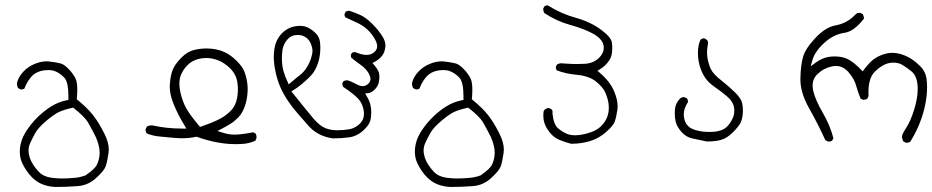

<svg xmlns="http://www.w3.org/2000/svg" viewBox="-20 -436 3540 729"><path d="M267.6 238.8Q238.8 241.7 215.3 241.7Q197.3 241.7 174.8 238.8Q144.5 234.4 127.4 216.3Q102.1 189.5 93.3 163.6Q88.4 148.4 88.4 134.3Q88.4 120.1 95.2 106Q103 88.9 113.8 69.3Q125.5 48.3 156.2 22.5Q187 -3.4 206.5 -12Q226.1 -20.5 257.8 -27.3Q280.8 -9.3 293.9 3.9Q307.1 17.1 313 26.9Q335.4 66.4 343.8 84.5Q358.4 117.7 358.4 145.5Q358.4 151.9 357.4 157.7Q354.5 176.3 347.2 190.9Q343.8 197.3 334.7 206.3Q325.7 215.3 304.7 230Q286.1 236.8 267.6 238.8ZM163.6 -169.9Q179.2 -169.9 190.4 -165Q209 -157.2 224.4 -140.9Q239.7 -124.5 239.7 -70.8Q239.7 -66.9 239.7 -56.6L232.9 -55.2Q200.7 -48.8 172.4 -30.8Q122.6 1.5 87.9 49.8Q81.1 59.1 75.7 68.4Q59.1 95.7 55.7 127Q55.2 133.3 55.2 140.6Q55.2 163.1 64.5 183.6Q79.6 215.3 102.5 238.3Q119.6 254.9 139.6 263.2Q163.6 272.9 191.4 273.9Q234.9 273.9 276.4 270.5Q314.9 267.6 345.2 239.7Q375.5 211.9 381.3 195.3Q387.2 178.7 392.1 144.5Q393.1 138.7 393.1 132.3Q393.1 104.5 376 70.8Q354.5 27.8 332.5 0.2Q310.5 -27.3 274.9 -56.2L271.5 -59.1Q273.4 -79.1 273.4 -93Q273.4 -106.9 272.5 -114.5Q271.5 -122.1 270.8 -125.5Q270 -128.9 269 -132.1Q268.1 -135.3 266.4 -138.7Q264.6 -142.1 262.7 -145.5Q260.7 -148.9 258.3 -152.3Q251 -163.6 239.3 -175.3Q222.2 -192.4 209.5 -195.3Q191.9 -199.7 166.5 -202.6Q161.6 -203.1 155.8 -203.1Q137.2 -203.1 115.2 -194.8Q87.9 -184.6 68.4 -163.6Q48.8 -142.6 44.4 -120.1Q44.4 -119.1 44.4 -118.2Q44.4 -108.4 49.3 -101.1L59.1 -96.2Q59.1 -96.2 59.6 -96.2Q67.4 -96.2 72.8 -99.6Q79.6 -119.6 94.7 -139.6Q117.7 -169.9 163.6 -169.9Z M661.1 -118.7Q661.1 -139.6 668.9 -155.8Q679.7 -179.2 699 -195.1Q718.3 -210.9 747.6 -214.8Q755.4 -215.8 763.2 -215.8Q783.7 -215.8 804.2 -208.5Q831.5 -198.7 854.2 -176Q877 -153.3 881.3 -122.6Q883.3 -109.9 883.3 -95.2Q883.3 -80.6 880.4 -64.9Q875 -34.2 856.9 -16.1Q838.9 2 820.3 12.2Q800.8 22.9 782.2 30.3L739.7 45.9L735.8 41.5Q693.8 -8.3 680.9 -37.1Q668 -65.9 662.6 -98.1Q661.1 -108.9 661.1 -118.7ZM941.4 66.4Q894 75.2 871.1 75.2Q848.1 75.2 824.7 67.4L805.7 61.5L823.2 52.2Q839.8 43.5 854.2 34.7Q868.7 25.9 883.1 11.5Q897.5 -2.9 906 -23.2Q914.6 -43.5 918.5 -70.8Q920.4 -85 920.4 -97.9Q920.4 -110.8 918.5 -122.6Q915 -147 907.2 -165.5Q899.9 -183.6 878.2 -205.3Q856.4 -227.1 832 -238.3Q802.7 -252 763.7 -252Q740.7 -252 718.8 -246.6Q691.9 -240.7 668.2 -216.6Q644.5 -192.4 636.2 -171.9Q627.4 -151.4 625 -116.2Q624.5 -111.8 624.5 -107.4Q624.5 -76.7 639.2 -41Q655.8 0 680.2 39.6L687.5 52.2H672.9Q612.3 52.2 561 40.5Q557.6 40 554.2 40Q545.4 40 537.6 44.9L532.7 54.7Q532.7 55.7 532.7 57.9Q532.7 60.1 533.7 63.7Q534.7 67.4 536.6 70.3Q560.1 80.1 587.9 82.5Q648.4 88.9 672.4 88.9Q700.2 88.9 726.1 83Q805.2 111.3 873 111.3Q889.6 111.3 907.2 109.9Q929.7 107.4 949.7 98.1L953.6 88.9Q954.1 86.4 954.1 85Q954.1 76.7 950.2 70.8Z M1387.7 14.2Q1389.6 1.5 1389.6 -9.8Q1389.6 -21 1387.7 -30.8Q1384.8 -50.8 1373 -69.8L1366.2 -81.1L1378.9 -82.5Q1391.6 -84 1404.3 -97.7Q1417 -111.3 1418.9 -127Q1420.4 -135.7 1420.4 -143.6Q1420.4 -151.4 1419.4 -156.5Q1418.5 -161.6 1416.5 -166Q1411.6 -176.3 1400.9 -189L1394 -196.8L1403.3 -201.7Q1418.5 -209.5 1429.4 -222.7Q1440.4 -235.8 1442.9 -255.9Q1443.4 -259.3 1443.4 -262.7Q1443.4 -279.3 1433.1 -295.9Q1419.4 -319.3 1394.3 -344.5Q1369.1 -369.6 1348.9 -378.7Q1328.6 -387.7 1307.1 -395Q1306.2 -395 1305.7 -395Q1298.3 -395 1292.5 -391.6L1288.1 -382.3Q1288.1 -380.9 1288.1 -379.9Q1288.1 -374 1291.5 -370.1Q1316.9 -358.9 1339.8 -347.7Q1367.7 -334 1385.3 -313.2Q1402.8 -292.5 1409.2 -274.9Q1412.1 -267.6 1412.1 -260.7Q1412.1 -248.5 1402.8 -239.7Q1390.6 -227.5 1372.1 -227.5Q1354.5 -227.5 1329.6 -237.8Q1328.6 -238.3 1327.1 -238.3Q1320.8 -238.3 1315.9 -234.9L1312 -227.5L1313 -217.8Q1329.6 -203.6 1348.6 -190.4Q1370.6 -174.8 1380.9 -155.8Q1386.7 -144.5 1386.7 -135.7Q1386.7 -126.5 1379.4 -119.1Q1369.1 -108.9 1357.4 -108.9Q1346.7 -108.9 1331.1 -117.4Q1315.4 -126 1300.8 -130.9Q1298.3 -130.9 1295.9 -130.9Q1289.6 -130.9 1283.7 -127.4L1279.8 -119.1Q1279.8 -118.2 1279.8 -117.7Q1279.8 -110.4 1283.2 -106Q1324.2 -78.6 1340.8 -60.3Q1357.4 -42 1361.3 -13.7Q1361.8 -8.8 1361.8 -5.9Q1361.8 -2.9 1361.8 -1Q1361.8 1 1361.3 3.7Q1360.8 6.3 1360.4 9Q1359.9 11.7 1358.9 14.4Q1357.9 17.1 1356.7 19.5Q1355.5 22 1354 23.9Q1348.6 33.2 1336.9 41.5Q1322.8 51.8 1306.6 54.7Q1284.2 58.6 1259.8 58.6Q1235.4 58.6 1214.8 50.3Q1193.4 41 1172.1 16.4Q1150.9 -8.3 1086.4 -88.9L1094.2 -93.8Q1124 -112.3 1153.8 -142.1Q1165.5 -153.8 1169.9 -160.6Q1190.4 -190.9 1195.3 -232.9Q1196.3 -242.2 1196.3 -253.2Q1196.3 -264.2 1195.1 -275.4Q1193.8 -286.6 1189.5 -294.9Q1183.6 -306.6 1170.4 -317.4Q1147.9 -335.9 1127.9 -337.4Q1123 -337.9 1117.9 -337.9Q1112.8 -337.9 1105 -336.9Q1097.2 -335.9 1087.4 -333Q1067.4 -326.2 1050.8 -310.1Q1037.6 -296.4 1030.3 -279.8Q1022 -261.7 1020 -233.4Q1019.5 -227.1 1019.5 -220.2Q1019.5 -196.8 1024.9 -169.9Q1031.2 -135.3 1044.9 -104Q1057.1 -77.1 1074.2 -51.8Q1091.3 -26.4 1109.9 -5.6Q1128.4 15.1 1139.2 27.8Q1152.3 43.5 1156.7 47.4Q1191.4 82.5 1244.6 89.4Q1275.9 89.4 1305.2 85.4Q1337.9 81.5 1365.2 53.7Q1385.3 34.2 1387.7 14.2ZM1110.4 -144.5 1110.8 -145ZM1071.8 -125.5Q1062.5 -144.5 1056.4 -166Q1050.3 -187.5 1050.3 -215.3Q1050.3 -231.4 1052.7 -247.6Q1056.6 -269.5 1071.8 -286.6Q1086.4 -303.2 1109.9 -303.2Q1123.5 -303.2 1132.8 -298.8Q1150.4 -291 1158.4 -273.9Q1166.5 -256.8 1166.5 -242.2Q1166.5 -231.9 1160.6 -213.4Q1144.5 -167 1110.4 -144.5L1076.2 -115.7Z M1767.6 238.8Q1738.8 241.7 1715.3 241.7Q1697.3 241.7 1674.8 238.8Q1644.5 234.4 1627.4 216.3Q1602.1 189.5 1593.3 163.6Q1588.4 148.4 1588.4 134.3Q1588.4 120.1 1595.2 106Q1603 88.9 1613.8 69.3Q1625.5 48.3 1656.2 22.5Q1687 -3.4 1706.5 -12Q1726.1 -20.5 1757.8 -27.3Q1780.8 -9.3 1793.9 3.9Q1807.1 17.1 1813 26.9Q1835.4 66.4 1843.8 84.5Q1858.4 117.7 1858.4 145.5Q1858.4 151.9 1857.4 157.7Q1854.5 176.3 1847.2 190.9Q1843.8 197.3 1834.7 206.3Q1825.7 215.3 1804.7 230Q1786.1 236.8 1767.6 238.8ZM1663.6 -169.9Q1679.2 -169.9 1690.4 -165Q1709 -157.2 1724.4 -140.9Q1739.7 -124.5 1739.7 -70.8Q1739.7 -66.9 1739.7 -56.6L1732.9 -55.2Q1700.7 -48.8 1672.4 -30.8Q1622.6 1.5 1587.9 49.8Q1581.1 59.1 1575.7 68.4Q1559.1 95.7 1555.7 127Q1555.2 133.3 1555.2 140.6Q1555.2 163.1 1564.5 183.6Q1579.6 215.3 1602.5 238.3Q1619.6 254.9 1639.6 263.2Q1663.6 272.9 1691.4 273.9Q1734.9 273.9 1776.4 270.5Q1814.9 267.6 1845.2 239.7Q1875.5 211.9 1881.3 195.3Q1887.2 178.7 1892.1 144.5Q1893.1 138.7 1893.1 132.3Q1893.1 104.5 1876 70.8Q1854.5 27.8 1832.5 0.2Q1810.5 -27.3 1774.9 -56.2L1771.5 -59.1Q1773.4 -79.1 1773.4 -93Q1773.4 -106.9 1772.5 -114.5Q1771.5 -122.1 1770.8 -125.5Q1770 -128.9 1769 -132.1Q1768.1 -135.3 1766.4 -138.7Q1764.6 -142.1 1762.7 -145.5Q1760.7 -148.9 1758.3 -152.3Q1751 -163.6 1739.3 -175.3Q1722.2 -192.4 1709.5 -195.3Q1691.9 -199.7 1666.5 -202.6Q1661.6 -203.1 1655.8 -203.1Q1637.2 -203.1 1615.2 -194.8Q1587.9 -184.6 1568.4 -163.6Q1548.8 -142.6 1544.4 -120.1Q1544.4 -119.1 1544.4 -118.2Q1544.4 -108.4 1549.3 -101.1L1559.1 -96.2Q1559.1 -96.2 1559.6 -96.2Q1567.4 -96.2 1572.8 -99.6Q1579.6 -119.6 1594.7 -139.6Q1617.7 -169.9 1663.6 -169.9Z M2043 2.4Q2043 19.5 2047.9 33.2Q2054.2 51.3 2069.3 69.3Q2084 86.9 2105 95.5Q2126 104 2148.4 109.9Q2186.5 109.9 2220.5 99.6Q2254.4 89.4 2281.7 64.9Q2308.6 41 2314 25.9Q2319.8 9.8 2324.2 -19.5Q2325.2 -25.9 2325.2 -32.2Q2325.2 -56.2 2313 -86.4Q2297.9 -125 2257.3 -159.7L2248.5 -167L2258.3 -173.3Q2274.9 -183.1 2287.8 -199.2Q2300.8 -215.3 2303.2 -232.9Q2304.7 -242.7 2304.7 -252.9Q2304.7 -263.2 2303.2 -274.4Q2300.8 -294.4 2262.7 -322.8Q2222.7 -352.5 2167 -368.2Q2109.9 -383.8 2060.1 -415.5Q2059.6 -415.5 2057.6 -415.5Q2055.7 -415.5 2052.5 -414.6Q2049.3 -413.6 2046.9 -411.6L2042.5 -403.3Q2042.5 -402.3 2042.5 -401.9Q2042.5 -393.6 2046.4 -386.7Q2092.3 -356 2144.3 -341.6Q2196.3 -327.1 2230 -309.1Q2266.1 -289.6 2271.5 -264.2Q2272.5 -259.3 2272.5 -254.4Q2272.5 -234.4 2254.9 -216.8Q2233.9 -195.8 2200.7 -193.8Q2188.5 -192.9 2169.9 -192.9Q2151.4 -192.9 2123 -194.8Q2117.2 -195.8 2112.8 -195.8Q2103 -195.8 2095.2 -191.4L2090.3 -182.1Q2090.3 -182.1 2090.3 -181.6Q2090.3 -174.3 2093.8 -168.9Q2129.9 -155.3 2170.9 -151.9Q2216.3 -147.5 2242.2 -127Q2267.6 -106.9 2276.9 -87.4Q2286.1 -67.9 2290 -46.4Q2291.5 -36.6 2291.5 -25.9Q2291.5 13.7 2262.7 42.5Q2247.6 57.6 2225.1 65.4Q2199.2 74.7 2175.8 77.1Q2169.4 77.6 2163.6 77.6Q2146.5 77.6 2132.8 72.3Q2115.7 64.9 2099.6 51.8Q2082 37.6 2077.6 -5.9Q2078.1 -9.3 2078.1 -11.2Q2078.1 -17.1 2074.7 -20.5L2064.9 -25.9Q2064.9 -25.9 2064.5 -25.9Q2055.2 -25.9 2048.8 -20.5Q2043.9 -15.6 2043.5 -9.3Q2043 -2.9 2043 2.4Z M2542 -4.9Q2542 11.7 2545.4 25.9Q2549.8 44.9 2567.9 65.4Q2585.4 85 2609.4 89.8Q2636.2 95.2 2663.1 101.1Q2666.5 101.1 2669.4 101.1Q2693.8 101.1 2715.8 95.7Q2739.7 89.4 2762.5 66.7Q2785.2 43.9 2792 29.8Q2800.8 10.3 2800.8 -16.1Q2800.8 -28.8 2798.3 -42.5Q2794.9 -61.5 2772 -84Q2747.6 -107.9 2719.2 -130.4Q2688.5 -153.8 2679.2 -173.3Q2669.9 -192.9 2666 -216.8Q2664.6 -227.1 2664.6 -239.3Q2664.6 -251.5 2667.5 -266.1Q2668.5 -269.5 2668.5 -272Q2668.5 -274.4 2668 -276.9Q2667 -281.2 2664.1 -284.7Q2654.8 -290.5 2654.3 -290.5Q2648.4 -290.5 2645 -288.8Q2641.6 -287.1 2639.6 -285.2Q2629.9 -264.6 2629.9 -233.9Q2629.9 -217.3 2633.3 -199.7Q2637.7 -175.8 2651.4 -150.4Q2664.6 -126 2692.1 -106.9Q2719.7 -87.9 2740.2 -70.3Q2762.7 -51.3 2766.6 -29.8Q2768.1 -22.5 2768.1 -15.1Q2768.1 -2.4 2763.7 8.3Q2757.3 24.9 2745.6 39.1Q2733.4 54.2 2714.8 59.6Q2703.1 63.5 2691.7 64.2Q2680.2 64.9 2673.8 64.9Q2667.5 64.9 2663.8 64.7Q2660.2 64.5 2656.7 64.2Q2653.3 64 2649.7 63.7Q2646 63.5 2642.6 62.7Q2639.2 62 2635.3 61.5Q2628.4 60.1 2621.6 58.1Q2596.2 51.3 2585.4 33.7Q2576.2 17.6 2576.2 -2.4Q2576.2 -24.4 2592.3 -48.8Q2592.3 -48.8 2592.3 -48.8Q2592.3 -56.6 2588.4 -62.5L2578.6 -66.9Q2577.6 -67.4 2576.7 -67.4Q2575.7 -67.4 2574.2 -67.1Q2572.8 -66.9 2571 -66.7Q2569.3 -66.4 2567.9 -65.4Q2564.5 -64 2561.5 -61.5Q2543.9 -42.5 2542.5 -19Q2542 -11.7 2542 -4.9Z M3421.4 106Q3430.7 106 3436 102.1Q3473.1 43.9 3490.2 -25.9Q3500 -66.9 3500 -105.5Q3500 -121.6 3498 -136.2Q3494.1 -165 3473.1 -185.5Q3451.2 -207 3431.2 -217.8Q3398.4 -235.4 3368.2 -235.4Q3348.1 -235.4 3325.7 -226.6Q3311.5 -221.2 3297.9 -211.4Q3284.2 -202.1 3261.2 -172.9L3255.4 -165Q3243.7 -177.7 3239.5 -181.4Q3235.4 -185.1 3233.9 -186.3Q3232.4 -187.5 3231 -188.7Q3229.5 -189.9 3228 -191.4Q3226.6 -192.9 3224.9 -194.1Q3223.1 -195.3 3221.7 -196.8Q3218.3 -199.2 3214.8 -201.7Q3194.8 -216.8 3170.4 -220.2Q3159.7 -221.7 3147 -221.7Q3108.9 -221.7 3077.1 -198.2L3058.1 -184.1L3064.5 -207Q3072.8 -238.8 3108.6 -272.2Q3144.5 -305.7 3187 -311.5Q3222.2 -316.4 3260.3 -365.2Q3260.3 -365.2 3260.3 -365.7Q3260.3 -374.5 3255.9 -382.3L3246.1 -387.2Q3245.1 -387.2 3243.9 -387.2Q3242.7 -387.2 3240.7 -387Q3238.8 -386.7 3236.3 -386.2Q3232.4 -385.3 3229.5 -382.3Q3197.3 -347.7 3153.3 -339.8Q3114.7 -333 3076.7 -292.7Q3038.6 -252.4 3029.3 -220.7Q3020 -189 3019 -136.7Q3019 -135.3 3019 -133.8Q3019 -83.5 3052.5 -24.2Q3085.9 35.2 3113.8 96.2L3123.5 101.1Q3125 101.6 3126.5 101.6Q3134.8 101.6 3140.1 97.2L3144.5 88.9Q3130.9 38.1 3104 -7.8Q3075.2 -57.6 3067.4 -92.3Q3065.4 -102.1 3065.4 -110.8Q3065.4 -136.7 3083.5 -154.3Q3106.4 -176.8 3139.2 -184.1Q3147 -185.5 3154.3 -185.5Q3180.2 -185.5 3200.7 -163.1Q3224.1 -136.7 3231.4 -108.4Q3237.8 -84.5 3247.6 -61.5L3256.8 -57.1Q3257.8 -57.1 3258.3 -57.1Q3266.6 -57.1 3272.9 -61L3277.8 -71.3Q3277.3 -78.6 3277.3 -86.2Q3277.3 -93.8 3278.1 -104Q3278.8 -114.3 3281.7 -126Q3287.6 -150.4 3302.2 -164.6Q3330.1 -191.4 3356.9 -196.8Q3365.2 -198.2 3371.6 -198.2Q3390.6 -198.2 3404.8 -190.4Q3422.9 -179.7 3441.4 -164.6Q3464.4 -145.5 3464.4 -98.1Q3464.4 -63.5 3450.9 -19.8Q3437.5 23.9 3420.4 49.8Q3405.8 72.3 3404.8 81.5Q3404.8 92.3 3410.2 101.1L3419.9 106Q3420.9 106 3421.4 106Z"/></svg>

Font: NaikaiFont
Style: Light
Weight: 300
Version: Version 1.89